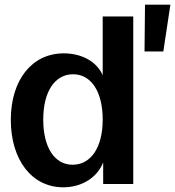

<svg xmlns="http://www.w3.org/2000/svg" viewBox="-20 -783 745 817"><path d="M249 14C329 14 394 -28 419 -92V0H547V-713H417V-463C391 -522 327 -556 251 -556C117 -556 26 -444 26 -273C26 -102 116 14 249 14ZM289 -82C212 -82 164 -156 164 -274C164 -393 213 -467 291 -467C368 -467 417 -393 417 -274C417 -156 367 -82 289 -82ZM595 -564H675L705 -763H597Z"/></svg>

Font: Ronzino
Style: Bold
Weight: 700
Designer: Nunzio Mazzaferro
Foundry: Collletttivo
Version: Version 1.000;Glyphs 3.3 (3337)